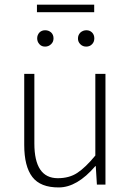

<svg xmlns="http://www.w3.org/2000/svg" viewBox="-20 -800 569 832"><path d="M354 -598.1Q338.9 -597.7 328.1 -608.4Q317.4 -619.1 317.9 -633.8Q317.9 -648.4 328.6 -659.2Q339.8 -668.9 354.5 -668.9Q369.1 -668.9 378.9 -659.2Q388.7 -649.4 388.7 -633.8Q388.7 -618.2 378.9 -608.4Q369.1 -598.1 354 -598.1ZM140.1 -747.1V-779.8H388.2V-747.1ZM175.8 -598.1Q160.6 -597.7 150.9 -608.4Q141.1 -619.1 141.1 -633.8Q141.1 -648.4 150.9 -659.2Q160.6 -668.9 175.8 -668.9Q190.9 -668.9 201.7 -659.2Q211.9 -649.4 211.9 -633.8Q211.9 -618.2 201.2 -608.4Q190.4 -598.1 175.8 -598.1ZM128.9 -178.2Q128.9 -27.8 230.5 -27.8Q280.3 -27.8 314.9 -50.8Q350.1 -73.7 393.1 -126V-480H437V0H399.9L395 -80.1H393.1Q314 12.2 234.9 12.2Q155.3 12.7 120.1 -33.2Q85 -79.1 85 -171.9V-480H128.9Z"/></svg>

Font: SourceSansPro-Light
Style: Regular
Weight: 300
Designer: Paul D. Hunt
Foundry: Adobe Systems Incorporated
Version: Version 2.020;PS 2.0;hotconv 1.0.86;makeotf.lib2.5.63406